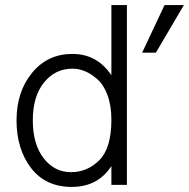

<svg xmlns="http://www.w3.org/2000/svg" viewBox="-20 -727 743 755"><path d="M593 -520H539L627 -707H703ZM479 0H418V-74Q365 8 262 8Q159 8 102 -66.5Q45 -141 45 -253.5Q45 -366 106 -440.5Q167 -515 264.5 -515Q362 -515 418 -431V-707H479ZM418 -256Q418 -312 402.5 -353.5Q387 -395 362 -416Q316 -457 265 -457Q197 -457 153 -402.5Q109 -348 109 -254Q109 -160 151.5 -105Q194 -50 259 -50Q324 -50 371 -97.5Q418 -145 418 -256Z"/></svg>

Font: Hind Mysuru Light
Style: Regular
Weight: 300
Designer: Manushi Parikh, Hitesh Malaviya
Foundry: Indian Type Foundry
Version: Version 0.703;PS 1.0;hotconv 1.0.86;makeotf.lib2.5.63406